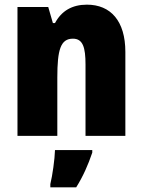

<svg xmlns="http://www.w3.org/2000/svg" viewBox="-20 -583 611 824"><path d="M353 -563C289 -563 244 -536 216 -484H207L187 -553H55V0H226V-250C226 -370 240 -417 293 -417C336 -417 347 -379 347 -306V0H518V-360C518 -493 455 -563 353 -563ZM376 72V61H216C215 100 205 171 196 207V221H307C337 173 358 125 376 72Z"/></svg>

Font: Noto Sans Sinhala UI Condensed Black
Style: Regular
Weight: 900
Width: 3
Designer: Jelle Bosma - Monotype Design Team
Foundry: Monotype Imaging Inc.
Version: Version 2.006